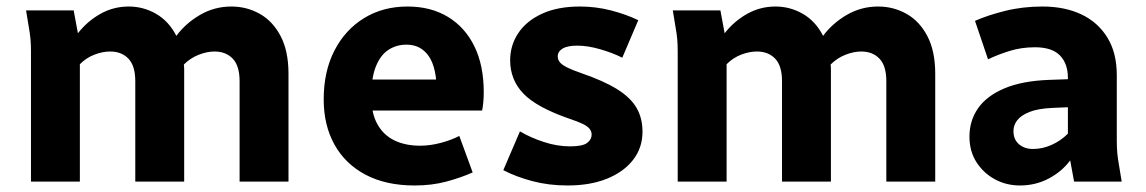

<svg xmlns="http://www.w3.org/2000/svg" viewBox="-20 -557 3516 589"><path d="M60 -525H206L219 -455Q248 -492 288 -514.5Q328 -537 375 -537Q420 -537 459 -514.5Q498 -492 521 -447Q550 -486 594 -511.5Q638 -537 690 -537Q737 -537 777 -514.5Q817 -492 841 -446Q865 -400 865 -331V0H715V-308Q715 -355 694 -377Q673 -399 638 -399Q615 -399 589.5 -389Q564 -379 544 -359Q545 -352 545 -345.5Q545 -339 545 -331V0H395V-308Q395 -355 374 -377Q353 -399 318 -399Q295 -399 270 -389.5Q245 -380 225 -360V0H75V-400Q75 -421 73.5 -437.5Q72 -454 68 -476Z M973 -252Q973 -338 1006 -402Q1039 -466 1097 -501.5Q1155 -537 1230 -537Q1302 -537 1354.5 -505Q1407 -473 1435.5 -414.5Q1464 -356 1464 -274Q1464 -257 1462.5 -242Q1461 -227 1459 -218H1080V-313H1351L1320 -272Q1320 -349 1295.5 -384.5Q1271 -420 1227 -420Q1196 -420 1171.5 -404Q1147 -388 1133 -353Q1119 -318 1119 -262Q1119 -209 1138 -175.5Q1157 -142 1190.5 -126Q1224 -110 1269 -110Q1299 -110 1331.5 -118.5Q1364 -127 1389 -140L1430 -28Q1394 -12 1349.5 0Q1305 12 1252 12Q1164 12 1101.5 -21Q1039 -54 1006 -113.5Q973 -173 973 -252Z M1524 -35 1575 -154Q1607 -135 1648 -121.5Q1689 -108 1729 -108Q1767 -108 1781 -118.5Q1795 -129 1795 -144Q1795 -154 1788.5 -162Q1782 -170 1767.5 -177Q1753 -184 1729 -192Q1627 -227 1586 -269.5Q1545 -312 1545 -372Q1545 -418 1570 -455.5Q1595 -493 1643 -515Q1691 -537 1759 -537Q1808 -537 1854.5 -525Q1901 -513 1938 -495L1889 -380Q1859 -395 1821 -406Q1783 -417 1751 -417Q1721 -417 1706 -408Q1691 -399 1691 -384Q1691 -374 1697.5 -366Q1704 -358 1720 -350Q1736 -342 1765 -332Q1832 -309 1873 -283.5Q1914 -258 1932.5 -226.5Q1951 -195 1951 -153Q1951 -104 1922.5 -67Q1894 -30 1842.5 -9Q1791 12 1721 12Q1663 12 1612.5 -1.5Q1562 -15 1524 -35Z M2044 -525H2190L2203 -455Q2232 -492 2272 -514.5Q2312 -537 2359 -537Q2404 -537 2443 -514.5Q2482 -492 2505 -447Q2534 -486 2578 -511.5Q2622 -537 2674 -537Q2721 -537 2761 -514.5Q2801 -492 2825 -446Q2849 -400 2849 -331V0H2699V-308Q2699 -355 2678 -377Q2657 -399 2622 -399Q2599 -399 2573.5 -389Q2548 -379 2528 -359Q2529 -352 2529 -345.5Q2529 -339 2529 -331V0H2379V-308Q2379 -355 2358 -377Q2337 -399 2302 -399Q2279 -399 2254 -389.5Q2229 -380 2209 -360V0H2059V-400Q2059 -421 2057.5 -437.5Q2056 -454 2052 -476Z M2954 -138Q2954 -187 2980.5 -225Q3007 -263 3061.5 -286Q3116 -309 3199 -312L3256 -314V-318Q3256 -362 3231.5 -387Q3207 -412 3155 -412Q3113 -412 3076.5 -400.5Q3040 -389 3011 -375L2971 -493Q3009 -510 3063 -523.5Q3117 -537 3178 -537Q3246 -537 3297 -513Q3348 -489 3377 -442Q3406 -395 3406 -326V-125Q3406 -104 3407.5 -87.5Q3409 -71 3413 -49L3421 0H3275L3263 -65Q3238 -31 3197.5 -9.5Q3157 12 3109 12Q3067 12 3032 -7Q2997 -26 2975.5 -59.5Q2954 -93 2954 -138ZM3089 -155Q3089 -129 3106 -114.5Q3123 -100 3149 -100Q3178 -100 3206 -112.5Q3234 -125 3256 -147V-228L3209 -226Q3164 -224 3138 -213.5Q3112 -203 3100.5 -188Q3089 -173 3089 -155Z"/></svg>

Font: Radio Canada
Style: Regular
Weight: 400
Designer: Charles Daoud, Etienne Aubert Bonn, Alexandre Saumier Demers, Jacques Le Bailly
Foundry: Radio-Canada
Version: Version 2.104;gftools[0.9.28.dev5+ged2979d]